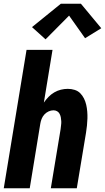

<svg xmlns="http://www.w3.org/2000/svg" viewBox="-20 -1000 558 1020"><path d="M0 0 121 -735H259L213 -455Q224 -471 237.5 -485Q251 -499 268 -509Q285 -519 303.5 -523.5Q322 -528 340 -528Q359 -528 376.5 -522.5Q394 -517 406 -505Q418 -493 426 -477Q434 -461 438 -443.5Q442 -426 443.5 -407.5Q445 -389 444.5 -370.5Q444 -352 442 -333Q440 -314 437 -295L388 0H250L302 -314Q303 -325 304.5 -335.5Q306 -346 305.5 -356.5Q305 -367 303 -377Q301 -387 296.5 -395.5Q292 -404 283.5 -409Q275 -414 264 -414Q251 -414 238 -408Q225 -402 215.5 -391.5Q206 -381 201 -368Q196 -355 194 -342L138 0ZM222 -791 150 -856 303 -980H410L518 -850L432 -797L347 -917Z"/></svg>

Font: Iosevka SS04 Heavy
Style: Italic
Weight: 900
Italic angle: -9°
Monospace: yes
Designer: Belleve Invis
Foundry: Belleve Invis
Version: Version 19.0.0; ttfautohint (v1.8.4)